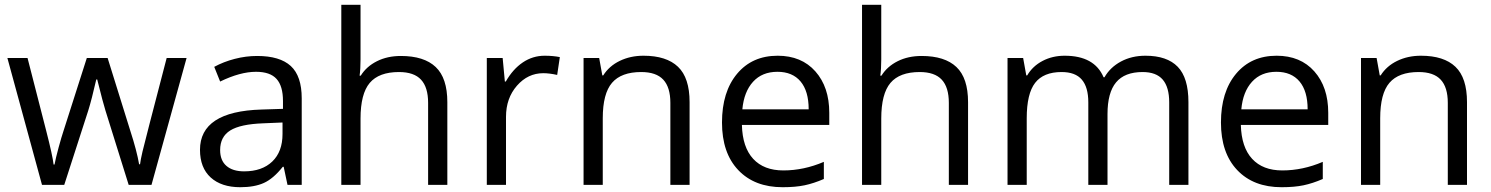

<svg xmlns="http://www.w3.org/2000/svg" viewBox="-20 -780 6290 810"><path d="M522.9 0 424.8 -314Q415.5 -342.8 390.1 -444.8H386.2Q366.7 -359.4 352.1 -313L251 0H157.2L11.2 -535.2H96.2Q147.9 -333.5 175 -228Q202.1 -122.6 206.1 -85.9H210Q215.3 -113.8 227.3 -158Q239.3 -202.1 248 -228L346.2 -535.2H434.1L529.8 -228Q557.1 -144 566.9 -86.9H570.8Q572.8 -104.5 581.3 -141.1Q589.8 -177.7 683.1 -535.2H767.1L619.1 0Z M1192.9 0 1176.8 -76.2H1172.9Q1132.8 -25.9 1093 -8.1Q1053.2 9.8 993.7 9.8Q914.1 9.8 868.9 -31.2Q823.7 -72.3 823.7 -147.9Q823.7 -310.1 1083 -317.9L1173.8 -320.8V-354Q1173.8 -417 1146.7 -447Q1119.6 -477.1 1060.1 -477.1Q993.2 -477.1 908.7 -436L883.8 -498Q923.3 -519.5 970.5 -531.7Q1017.6 -543.9 1064.9 -543.9Q1160.6 -543.9 1206.8 -501.5Q1252.9 -459 1252.9 -365.2V0ZM1009.8 -57.1Q1085.4 -57.1 1128.7 -98.6Q1171.9 -140.1 1171.9 -214.8V-263.2L1090.8 -259.8Q994.1 -256.3 951.4 -229.7Q908.7 -203.1 908.7 -147Q908.7 -103 935.3 -80.1Q961.9 -57.1 1009.8 -57.1Z M1786.1 0V-346.2Q1786.1 -411.6 1756.3 -443.8Q1726.6 -476.1 1663.1 -476.1Q1578.6 -476.1 1539.8 -430.2Q1501 -384.3 1501 -279.8V0H1419.9V-759.8H1501V-529.8Q1501 -488.3 1497.1 -460.9H1502Q1525.9 -499.5 1570.1 -521.7Q1614.3 -543.9 1670.9 -543.9Q1769 -543.9 1818.1 -497.3Q1867.2 -450.7 1867.2 -349.1V0Z M2277.8 -544.9Q2313.5 -544.9 2341.8 -539.1L2330.6 -463.9Q2297.4 -471.2 2272 -471.2Q2207 -471.2 2160.9 -418.5Q2114.7 -365.7 2114.7 -287.1V0H2033.7V-535.2H2100.6L2109.9 -436H2113.8Q2143.6 -488.3 2185.5 -516.6Q2227.5 -544.9 2277.8 -544.9Z M2808.1 0V-346.2Q2808.1 -411.6 2778.3 -443.8Q2748.5 -476.1 2685.1 -476.1Q2601.1 -476.1 2562 -430.7Q2522.9 -385.3 2522.9 -280.8V0H2441.9V-535.2H2507.8L2521 -461.9H2524.9Q2549.8 -501.5 2594.7 -523.2Q2639.6 -544.9 2694.8 -544.9Q2791.5 -544.9 2840.3 -498.3Q2889.2 -451.7 2889.2 -349.1V0Z M3281.7 9.8Q3163.1 9.8 3094.5 -62.5Q3025.9 -134.8 3025.9 -263.2Q3025.9 -392.6 3089.6 -468.8Q3153.3 -544.9 3260.7 -544.9Q3361.3 -544.9 3419.9 -478.8Q3478.5 -412.6 3478.5 -304.2V-252.9H3109.9Q3112.3 -158.7 3157.5 -109.9Q3202.6 -61 3284.7 -61Q3371.1 -61 3455.6 -97.2V-24.9Q3412.6 -6.3 3374.3 1.7Q3335.9 9.8 3281.7 9.8ZM3259.8 -477.1Q3195.3 -477.1 3157 -435.1Q3118.7 -393.1 3111.8 -318.8H3391.6Q3391.6 -395.5 3357.4 -436.3Q3323.2 -477.1 3259.8 -477.1Z M3982.9 0V-346.2Q3982.9 -411.6 3953.1 -443.8Q3923.3 -476.1 3859.9 -476.1Q3775.4 -476.1 3736.6 -430.2Q3697.8 -384.3 3697.8 -279.8V0H3616.7V-759.8H3697.8V-529.8Q3697.8 -488.3 3693.8 -460.9H3698.7Q3722.7 -499.5 3766.8 -521.7Q3811 -543.9 3867.7 -543.9Q3965.8 -543.9 4014.9 -497.3Q4064 -450.7 4064 -349.1V0Z M4912.6 0V-348.1Q4912.6 -412.1 4885.3 -444.1Q4857.9 -476.1 4800.3 -476.1Q4724.6 -476.1 4688.5 -432.6Q4652.3 -389.2 4652.3 -298.8V0H4571.3V-348.1Q4571.3 -412.1 4543.9 -444.1Q4516.6 -476.1 4458.5 -476.1Q4382.3 -476.1 4346.9 -430.4Q4311.5 -384.8 4311.5 -280.8V0H4230.5V-535.2H4296.4L4309.6 -461.9H4313.5Q4336.4 -501 4378.2 -522.9Q4419.9 -544.9 4471.7 -544.9Q4597.2 -544.9 4635.7 -454.1H4639.6Q4663.6 -496.1 4709 -520.5Q4754.4 -544.9 4812.5 -544.9Q4903.3 -544.9 4948.5 -498.3Q4993.7 -451.7 4993.7 -349.1V0Z M5386.7 9.8Q5268.1 9.8 5199.5 -62.5Q5130.9 -134.8 5130.9 -263.2Q5130.9 -392.6 5194.6 -468.8Q5258.3 -544.9 5365.7 -544.9Q5466.3 -544.9 5524.9 -478.8Q5583.5 -412.6 5583.5 -304.2V-252.9H5214.8Q5217.3 -158.7 5262.5 -109.9Q5307.6 -61 5389.6 -61Q5476.1 -61 5560.5 -97.2V-24.9Q5517.6 -6.3 5479.2 1.7Q5440.9 9.8 5386.7 9.8ZM5364.7 -477.1Q5300.3 -477.1 5262 -435.1Q5223.6 -393.1 5216.8 -318.8H5496.6Q5496.6 -395.5 5462.4 -436.3Q5428.2 -477.1 5364.7 -477.1Z M6087.9 0V-346.2Q6087.9 -411.6 6058.1 -443.8Q6028.3 -476.1 5964.8 -476.1Q5880.9 -476.1 5841.8 -430.7Q5802.7 -385.3 5802.7 -280.8V0H5721.7V-535.2H5787.6L5800.8 -461.9H5804.7Q5829.6 -501.5 5874.5 -523.2Q5919.4 -544.9 5974.6 -544.9Q6071.3 -544.9 6120.1 -498.3Q6168.9 -451.7 6168.9 -349.1V0Z"/></svg>

Font: f02537652
Style: Regular
Weight: 400
Foundry: Ascender Corporation
Version: Version 1.10